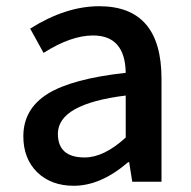

<svg xmlns="http://www.w3.org/2000/svg" viewBox="-20 -584 615 617"><path d="M100 -30Q55 -74 55 -146Q55 -234 134 -283Q212 -331 384 -350Q382 -470 279 -470Q208 -470 120 -414L77 -492Q191 -564 299 -564Q499 -564 499 -331V0H405L395 -63H392Q304 13 217 13Q145 13 100 -30ZM384 -142V-277Q166 -250 166 -154Q166 -78 252 -78Q314 -78 384 -142Z"/></svg>

Font: Noto Sans S Chinese Medium
Style: Regular
Weight: 500
Designer: Ryoko NISHIZUKA  (kana & ideographs); Paul D. Hunt (Latin, Greek & Cyrillic); Wenlong ZHANG  (bopomofo); Sandoll Communi
Foundry: Adobe Systems Incorporated
Version: Version 1.000;PS 1;hotconv 1.0.78;makeotf.lib2.5.61930